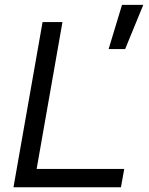

<svg xmlns="http://www.w3.org/2000/svg" viewBox="-20 -786 626 806"><path d="M36.6 0H487.8L501.5 -76.7H133.8L242.2 -693.4H158.7ZM436 -580.1H505.4L581.5 -765.6H492.2Z"/></svg>

Font: Cascadia Mono NF SemiLight
Style: Italic
Weight: 350
Italic angle: -10°
Monospace: yes
Designer: Aaron Bell
Foundry: Saja Typeworks
Version: Version 2404.023